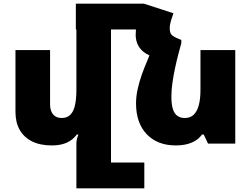

<svg xmlns="http://www.w3.org/2000/svg" viewBox="-20 -780 1365 1043"><path d="M583 103H764V243H395V-1Q395 -12 398 -24.5Q401 -37 406 -49H397Q382 -29 362.5 -16Q343 -3 318 3.5Q293 10 261 10Q198 10 154 -12Q110 -34 87 -74.5Q64 -115 64 -173V-508H252V-213Q252 -179 268 -159Q284 -139 315 -139Q345 -139 362.5 -157Q380 -175 387.5 -209Q395 -243 395 -292V-760H583ZM392 -760H762V-620H392ZM793 -482 849 -601 965 -563V-546Q958 -521 949 -486.5Q940 -452 931.5 -412.5Q923 -373 917 -332.5Q911 -292 911 -255Q911 -212 919.5 -186.5Q928 -161 944.5 -150Q961 -139 984 -139Q1014 -139 1032.5 -157Q1051 -175 1060 -209Q1069 -243 1069 -292V-508H1258V0H1110L1087 -49H1077Q1063 -29 1042 -16Q1021 -3 994 3.5Q967 10 935 10Q835 10 777 -51Q719 -112 719 -218Q719 -257 728 -297Q737 -337 750 -373.5Q763 -410 775 -438Q787 -466 793 -482ZM965 -563 799 -476 790 -480Q753 -497 735 -525.5Q717 -554 717 -591Q717 -621 723 -644.5Q729 -668 736 -688L762 -760L922 -708L911 -675Q908 -665 905 -652.5Q902 -640 902 -627Q902 -604 911 -592.5Q920 -581 955 -567Z"/></svg>

Font: Noto Sans Armenian Black
Style: Regular
Weight: 900
Version: Version 2.007